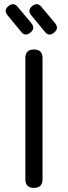

<svg xmlns="http://www.w3.org/2000/svg" viewBox="-20 -919 332 939"><path d="M129 -760Q103 -738 83 -764L18 -843Q-4 -868 21 -889Q47 -910 67 -885L133 -806Q154 -780 129 -760ZM245 -760Q219 -738 199 -764L134 -843Q112 -868 137 -889Q163 -910 183 -885L249 -806Q270 -780 245 -760ZM188 -42Q188 0 146 0Q104 0 104 -42V-635Q104 -677 146 -677Q188 -677 188 -635Z"/></svg>

Font: Jura
Style: Bold
Weight: 700
Designer: Daniel Johnson, Alexei Vanyashin
Foundry: Daniel Johnson
Version: Version 5.103